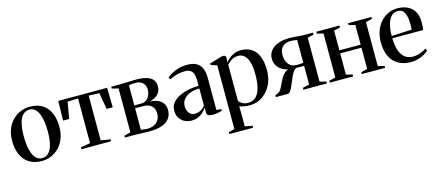

<svg xmlns="http://www.w3.org/2000/svg" viewBox="-51 -1063 4207 1832"><g transform="rotate(-15 2052.5 -147.0)"><path d="M21.5 -245.5Q21.5 -313 42.2 -364.2Q63 -415.5 98.2 -450Q133.5 -484.5 177 -502Q220.5 -519.5 266.5 -519.5Q345 -519.5 395 -485.8Q445 -452 468.5 -394Q492 -336 492 -263Q492 -195.5 471.2 -144Q450.5 -92.5 416 -58Q381.5 -23.5 338 -6Q294.5 11.5 248.5 11.5Q190.5 11.5 147.5 -8Q104.5 -27.5 76.8 -62.2Q49 -97 35.2 -144Q21.5 -191 21.5 -245.5ZM257.5 -14.5Q295 -14.5 321 -40.8Q347 -67 360.5 -119Q374 -171 374 -249.5Q374 -296.5 368 -340.5Q362 -384.5 348.5 -418.8Q335 -453 312.8 -473.2Q290.5 -493.5 258.5 -493.5Q220 -493.5 193.5 -467.8Q167 -442 153.5 -390Q140 -338 140 -258.5Q140 -211 146 -167.2Q152 -123.5 166 -89Q180 -54.5 202.2 -34.5Q224.5 -14.5 257.5 -14.5Z M640 0V-18.5L734 -34.5V-476.5L629.5 -472L601.5 -309H541.5L545.5 -502.5H1028L1032 -309H971.5L943.5 -472L839 -476.5V-34.5L933 -18.5V0Z M1308 4Q1283.5 4 1257.5 3Q1231.5 2 1207.5 1Q1183.5 0 1165.5 0H1069V-18.5L1132.5 -34.5V-468L1069 -484V-502.5H1168Q1187 -502.5 1211 -503.8Q1235 -505 1261.5 -506Q1288 -507 1313.5 -507Q1378 -507 1419.2 -494Q1460.5 -481 1480.2 -455.8Q1500 -430.5 1500 -393Q1500 -343 1469.5 -312.5Q1439 -282 1386 -271Q1433 -269 1466.2 -254.2Q1499.5 -239.5 1517.2 -213.2Q1535 -187 1535 -149Q1535 -101 1510.8 -66.8Q1486.5 -32.5 1436.5 -14.2Q1386.5 4 1308 4ZM1300 -25.5Q1359 -25.5 1392.8 -57.2Q1426.5 -89 1426.5 -140.5Q1426.5 -193 1396.5 -218.8Q1366.5 -244.5 1319.5 -244.5H1235.5V-32.5Q1243 -31 1253.5 -29.5Q1264 -28 1276 -26.8Q1288 -25.5 1300 -25.5ZM1235.5 -273H1307.5Q1334.5 -273 1355 -288.8Q1375.5 -304.5 1387 -330.5Q1398.5 -356.5 1398.5 -387Q1398.5 -413 1387.2 -433.5Q1376 -454 1354.8 -465.8Q1333.5 -477.5 1304 -477.5Q1284.5 -477.5 1266.5 -476Q1248.5 -474.5 1235.5 -472.5Z M1728 8.5Q1692 8.5 1660.8 -6.5Q1629.5 -21.5 1609.8 -51.2Q1590 -81 1590 -125Q1590 -171.5 1617.5 -203.8Q1645 -236 1688.2 -256.2Q1731.5 -276.5 1781.5 -285.8Q1831.5 -295 1876.5 -295V-349.5Q1876.5 -382.5 1868.5 -408.2Q1860.5 -434 1841.5 -448.5Q1822.5 -463 1788 -463Q1739.5 -463 1700 -451.2Q1660.5 -439.5 1632.5 -424.5L1619.5 -445.5Q1638 -461 1667.2 -477.8Q1696.5 -494.5 1735.5 -505.8Q1774.5 -517 1822 -517Q1877 -517 1912 -497.8Q1947 -478.5 1963.8 -439.5Q1980.5 -400.5 1980.5 -342V-28L2028 -24.5V-7.5Q2017.5 -4.5 2003 -1Q1988.5 2.5 1971.2 5Q1954 7.5 1935 7.5Q1908 7.5 1893 -1.2Q1878 -10 1878 -34.5V-82Q1869.5 -64.5 1849.2 -43Q1829 -21.5 1798.5 -6.5Q1768 8.5 1728 8.5ZM1771.5 -46Q1804 -46 1829.8 -59.8Q1855.5 -73.5 1876.5 -98V-268.5Q1825.5 -268.5 1785.2 -253.2Q1745 -238 1721.2 -209.2Q1697.5 -180.5 1697.5 -139.5Q1697.5 -112 1707.5 -90.8Q1717.5 -69.5 1734.5 -57.8Q1751.5 -46 1771.5 -46Z M2040.5 226V207.5L2099 191.5V-437.5L2038 -457V-472.5L2164.5 -509.5H2186.5L2202 -497.5L2201 -437Q2208 -450.5 2228.5 -470Q2249 -489.5 2280.5 -504.2Q2312 -519 2352 -519Q2414.5 -519 2457.8 -490Q2501 -461 2523 -406Q2545 -351 2545 -272.5Q2545 -208.5 2526 -156.5Q2507 -104.5 2473.2 -67Q2439.5 -29.5 2395.8 -9.2Q2352 11 2302.5 11Q2268.5 11 2240.2 5.5Q2212 0 2200 -5.5L2201.5 74.5V192L2275 207.5V226ZM2293.5 -15.5Q2338.5 -15.5 2368.5 -43.5Q2398.5 -71.5 2413.2 -126.8Q2428 -182 2428 -262Q2428 -319 2419.5 -359.2Q2411 -399.5 2395.2 -424.8Q2379.5 -450 2358.8 -461.8Q2338 -473.5 2314 -473.5Q2285.5 -473.5 2263.2 -463.2Q2241 -453 2225.8 -439.5Q2210.5 -426 2201.5 -416V-57.5Q2211.5 -43 2235.2 -29.2Q2259 -15.5 2293.5 -15.5Z M2560.5 0V-18.5L2583 -27.5Q2604.5 -35.5 2618.5 -58.2Q2632.5 -81 2645.5 -109.8Q2658.5 -138.5 2674.8 -166Q2691 -193.5 2716 -212.5Q2741 -231.5 2780 -233.5L2789.5 -221.5Q2741 -221.5 2702 -238.8Q2663 -256 2640.2 -288Q2617.5 -320 2617.5 -365Q2617.5 -404 2640.8 -437.2Q2664 -470.5 2711.8 -490.8Q2759.5 -511 2833 -511Q2855.5 -511 2879.5 -509Q2903.5 -507 2927.2 -504.8Q2951 -502.5 2971 -502.5H3062.5V-483.5L3001 -468V-34.5L3064.5 -18.5V0H2832.5V-18.5L2898 -34.5V-218H2820Q2801.5 -211 2786.5 -187Q2771.5 -163 2758.2 -131.5Q2745 -100 2732.5 -69.8Q2720 -39.5 2706.5 -19.8Q2693 0 2677.5 0ZM2835 -244.5Q2843.5 -244.5 2855.5 -245.2Q2867.5 -246 2879.2 -246.8Q2891 -247.5 2898 -248.5V-473.5Q2890.5 -475 2880 -476.8Q2869.5 -478.5 2858 -479.5Q2846.5 -480.5 2834 -480.5Q2799 -480.5 2774.5 -467.2Q2750 -454 2737.5 -429.8Q2725 -405.5 2725 -372.5Q2725 -337 2736.8 -308Q2748.5 -279 2772.8 -261.8Q2797 -244.5 2835 -244.5Z M3093.5 0V-18.5L3157 -34.5V-468L3094 -484V-502.5H3324V-484L3261.5 -468V-274H3471.5V-468L3409 -484V-502.5H3639V-484L3576 -468V-34.5L3639.5 -18.5V0H3409V-18.5L3471.5 -34.5V-244H3261.5V-34.5L3324 -18.5V0Z M3896 11.5Q3820 11.5 3768.2 -19.5Q3716.5 -50.5 3689.8 -107.2Q3663 -164 3663 -242.5Q3663 -308.5 3682.5 -359.8Q3702 -411 3735 -446.5Q3768 -482 3809.8 -500.2Q3851.5 -518.5 3896.5 -518.5Q3985 -518.5 4036.5 -471.5Q4088 -424.5 4089 -335Q4089.5 -304 4087.8 -285.2Q4086 -266.5 4083 -254.5H3779Q3779.5 -208 3787.8 -168Q3796 -128 3813.5 -98.2Q3831 -68.5 3858.5 -51.5Q3886 -34.5 3925 -34.5Q3962 -34.5 3999.2 -47.8Q4036.5 -61 4058.5 -78.5L4069.5 -56Q4053.5 -39 4026 -23.8Q3998.5 -8.5 3965 1.5Q3931.5 11.5 3896 11.5ZM3779 -277 3979 -286.5Q3980.5 -300 3980.8 -312Q3981 -324 3981 -337Q3981 -412 3961.2 -452.2Q3941.5 -492.5 3895 -492.5Q3865.5 -492.5 3843.5 -476.2Q3821.5 -460 3807 -430.8Q3792.5 -401.5 3785.5 -362.2Q3778.5 -323 3779 -277Z"/></g></svg>

Font: Merriweather 144pt Medium
Style: Regular
Weight: 500
Version: Version 2.100